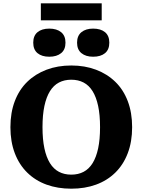

<svg xmlns="http://www.w3.org/2000/svg" viewBox="-20 -1124 862 1161"><path d="M411 17Q329 17 261.5 -7.5Q194 -32 145 -80Q96 -128 69.5 -197.5Q43 -267 43 -355Q43 -443 69.5 -512.5Q96 -582 145 -629.5Q194 -677 261.5 -702.5Q329 -728 411 -728Q493 -728 560.5 -702.5Q628 -677 677 -629.5Q726 -582 752.5 -512.5Q779 -443 779 -355Q779 -267 752.5 -197.5Q726 -128 677 -80Q628 -32 560.5 -7.5Q493 17 411 17ZM411 -68Q453 -68 485.5 -85Q518 -102 540 -137.5Q562 -173 573.5 -227Q585 -281 585 -355Q585 -429 573.5 -483Q562 -537 540 -572.5Q518 -608 485.5 -625Q453 -642 411 -642Q369 -642 336.5 -625Q304 -608 282 -572.5Q260 -537 248.5 -483Q237 -429 237 -355Q237 -281 248.5 -227Q260 -173 282 -137.5Q304 -102 336.5 -85Q369 -68 411 -68ZM376 -866Q376 -824 349.5 -802.5Q323 -781 278 -781Q233 -781 207 -802.5Q181 -824 181 -866Q181 -908 207 -929.5Q233 -951 278 -951Q323 -951 349.5 -929.5Q376 -908 376 -866ZM641 -866Q641 -824 615 -802.5Q589 -781 543 -781Q499 -781 472.5 -802.5Q446 -824 446 -866Q446 -908 472.5 -929.5Q499 -951 543 -951Q589 -951 615 -929.5Q641 -908 641 -866ZM227 -1104H595V-1001H227Z"/></svg>

Font: Roboto Serif 20pt
Style: Bold
Weight: 700
Version: Version 1.008